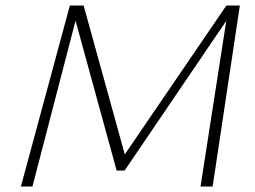

<svg xmlns="http://www.w3.org/2000/svg" viewBox="-20 -678 928 698"><path d="M709 0 808 -637 829 -641 433 -58H404L248 -627L255 -658H284L438 -101H423L803 -658H852L753 0ZM56 0 234 -658H269L98 0Z"/></svg>

Font: Ysabeau Infant ExtraLight
Style: Italic
Weight: 250
Italic angle: -12°
Designer: Christian Thalmann (Catharsis Fonts)
Version: Version 2.001;gftools[0.9.30]; featfreeze: ss01,ss02,lnum